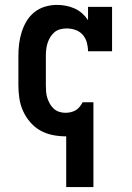

<svg xmlns="http://www.w3.org/2000/svg" viewBox="-20 -548 540 783"><path d="M250 215V8Q249 8 248.5 8Q248 8 247 8Q221 8 194 2.5Q167 -3 144 -16Q121 -29 103 -50Q85 -71 74 -95.5Q63 -120 59 -146.5Q55 -173 55 -200V-320Q55 -345 58 -369.5Q61 -394 68.5 -417.5Q76 -441 88.5 -462Q101 -483 120.5 -498.5Q140 -514 164 -521Q188 -528 212 -528Q231 -528 249 -524.5Q267 -521 284 -513.5Q301 -506 315 -493.5Q329 -481 339 -466V-520H437V-339H339Q339 -357 334 -375Q329 -393 317 -406.5Q305 -420 287.5 -426Q270 -432 252 -432Q238 -432 225 -428.5Q212 -425 202 -416.5Q192 -408 185 -396.5Q178 -385 174 -372.5Q170 -360 168.5 -346.5Q167 -333 167 -320V-200Q167 -187 168 -174Q169 -161 173 -148.5Q177 -136 183.5 -124.5Q190 -113 199.5 -104.5Q209 -96 221.5 -92Q234 -88 247 -88Q258 -88 268.5 -90.5Q279 -93 288 -98Q297 -103 304 -111.5Q311 -120 316 -129V-131H361V215Z"/></svg>

Font: Iosevka Gothic
Style: Bold
Weight: 700
Monospace: yes
Designer: Belleve Invis
Foundry: Belleve Invis
Version: Version 15.5.1; ttfautohint (v1.8.4)